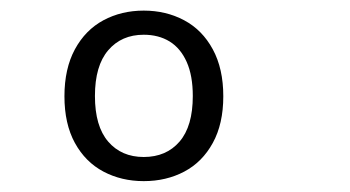

<svg xmlns="http://www.w3.org/2000/svg" viewBox="-20 -797 660 362"><path d="M251 -455.5Q209 -455.5 175 -473.5Q141 -491.5 121.2 -527.5Q101.5 -563.5 101.5 -615.5Q101.5 -667.5 121.2 -704Q141 -740.5 175 -758.8Q209 -777 251 -777Q293 -777 327.2 -758.8Q361.5 -740.5 381.2 -704Q401 -667.5 401 -615.5Q401 -563.5 381.2 -527.5Q361.5 -491.5 327.5 -473.5Q293.5 -455.5 251 -455.5ZM251 -731.5Q209 -731.5 184 -702.2Q159 -673 159 -616Q159 -559 184 -530Q209 -501 251 -501Q293.5 -501 318.5 -530Q343.5 -559 343.5 -616Q343.5 -654.5 332 -680.2Q320.5 -706 299.8 -718.8Q279 -731.5 251 -731.5Z"/></svg>

Font: Monaspace Neon Var
Style: Regular
Weight: 400
Designer: Riley Cran and the Lettermatic Team
Version: Version 1.000 (Monaspace Neon Var)